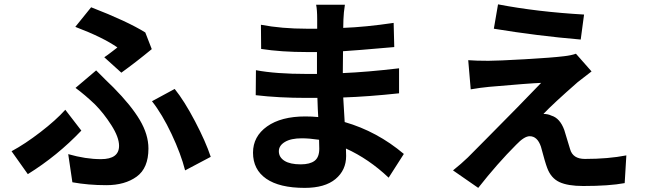

<svg xmlns="http://www.w3.org/2000/svg" viewBox="-20 -828 3040 900"><path d="M548.8 -487.3 468.8 -559.6Q482.4 -568.4 504.9 -585.9Q527.3 -603.5 530.3 -605.5Q463.9 -652.3 333 -702.1L407.2 -793.9Q576.2 -728.5 661.1 -675.8L691.4 -597.7Q619.1 -538.1 548.8 -487.3ZM319.3 26.4 299.8 -105.5Q381.8 -82 453.1 -82Q538.1 -82 538.1 -144.5Q538.1 -184.6 502 -241.2Q465.8 -297.9 424.8 -338.9Q378.9 -382.8 334 -416L430.7 -498Q447.3 -480.5 475.1 -453.6Q502.9 -426.8 511.7 -418Q594.7 -334 635.3 -265.6Q675.8 -197.3 675.8 -131.8Q675.8 -40 620.6 0Q565.4 40 478.5 40Q393.6 40 319.3 26.4ZM967.8 -92.8 847.7 -29.3Q828.1 -106.4 784.2 -199.7Q740.2 -293 692.4 -353.5L798.8 -411.1Q843.8 -355.5 894 -259.8Q944.3 -164.1 967.8 -92.8ZM286.1 -313.5 361.3 -215.8Q249 -97.7 110.4 -11.7L34.2 -119.1Q97.7 -153.3 169.9 -209Q242.2 -264.6 286.1 -313.5Z M1476.6 -130.9Q1476.6 -156.2 1475.6 -172.9Q1429.7 -179.7 1394.5 -179.7Q1343.8 -179.7 1315.4 -162.6Q1287.1 -145.5 1287.1 -119.1Q1287.1 -90.8 1313.5 -74.2Q1339.8 -57.6 1389.6 -57.6Q1432.6 -57.6 1454.6 -74.2Q1476.6 -90.8 1476.6 -130.9ZM1873 -106.4 1801.8 4.9Q1709 -83 1601.6 -131.8Q1602.5 -119.1 1602.5 -96.7Q1602.5 -30.3 1552.7 11.2Q1502.9 52.7 1408.2 52.7Q1290 52.7 1228 9.8Q1166 -33.2 1166 -112.3Q1166 -188.5 1231.9 -235.4Q1297.9 -282.2 1411.1 -282.2Q1442.4 -282.2 1471.7 -279.3Q1469.7 -308.6 1467.8 -369.1H1417Q1287.1 -369.1 1178.7 -381.8L1179.7 -499Q1272.5 -481.4 1418.9 -481.4H1465.8V-584H1418.9Q1298.8 -584 1204.1 -598.6L1203.1 -711.9Q1300.8 -693.4 1418 -693.4H1466.8V-738.3Q1466.8 -782.2 1461.9 -805.7H1596.7Q1590.8 -768.6 1589.8 -736.3L1588.9 -697.3Q1693.4 -701.2 1825.2 -720.7L1828.1 -607.4Q1639.6 -590.8 1587.9 -587.9L1586.9 -485.4Q1701.2 -490.2 1850.6 -507.8V-390.6Q1705.1 -375 1588.9 -371.1Q1593.8 -287.1 1595.7 -255.9Q1748 -211.9 1873 -106.4Z M2314.5 -807.6Q2497.1 -772.5 2717.8 -759.8L2702.1 -642.6Q2496.1 -660.2 2294.9 -693.4ZM2752.9 -493.2Q2750 -491.2 2688.5 -443.4Q2571.3 -340.8 2527.3 -293.9Q2548.8 -293.9 2564.5 -286.1Q2604.5 -274.4 2625 -218.8Q2628.9 -208 2638.2 -175.3Q2647.5 -142.6 2652.3 -128.9Q2665 -83 2721.7 -83Q2831.1 -83 2916 -99.6L2908.2 30.3Q2835.9 43.9 2713.9 43.9Q2641.6 43.9 2602.1 25.4Q2562.5 6.8 2544.9 -41Q2535.2 -66.4 2515.6 -140.6Q2499 -189.5 2462.9 -189.5Q2437.5 -189.5 2399.4 -149.4Q2311.5 -61.5 2221.7 52.7L2103.5 -29.3Q2142.6 -60.5 2172.9 -89.8Q2185.5 -102.5 2258.8 -176.3Q2332 -250 2404.3 -323.7Q2476.6 -397.5 2516.6 -439.5Q2460.9 -437.5 2272.5 -420.9Q2231.4 -417 2186.5 -409.2L2174.8 -545.9Q2210 -543 2269.5 -543Q2312.5 -543 2440.4 -550.3Q2568.4 -557.6 2624 -564.5Q2658.2 -568.4 2679.7 -576.2Z"/></svg>

Font: Nasu
Style: Bold
Weight: 700
Designer: Ryoko NISHIZUKA (kana &amp; ideographs); Paul D. Hunt (Latin, Greek &amp; Cyrillic); Wenlong ZHANG (bopomofo); Sandoll C
Version: Version 2014.1215